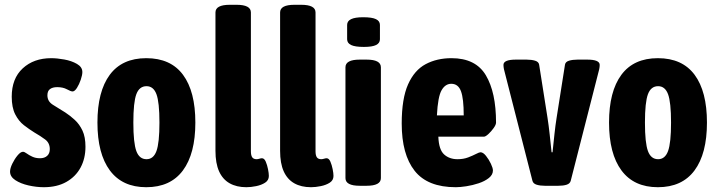

<svg xmlns="http://www.w3.org/2000/svg" viewBox="-20 -774 3007 802"><path d="M163 8Q132 8 99 0.5Q66 -7 44 -21.5Q22 -36 22 -57Q22 -71 31.5 -90.5Q41 -110 53.5 -125Q66 -140 76 -140Q82 -140 91.5 -133Q101 -126 115 -119.5Q129 -113 147 -113Q166 -113 177 -123Q188 -133 188 -151Q188 -177 168.5 -191.5Q149 -206 123 -221Q102 -234 80 -251Q58 -268 43.5 -296.5Q29 -325 29 -370Q29 -446 75 -488.5Q121 -531 194 -531Q218 -531 248.5 -525.5Q279 -520 301.5 -507Q324 -494 324 -473Q324 -461 317.5 -441.5Q311 -422 301.5 -407Q292 -392 283 -392Q276 -392 259.5 -401Q243 -410 219 -410Q200 -410 189 -402Q178 -394 178 -376Q178 -350 201.5 -336Q225 -322 253 -304Q273 -291 292.5 -273Q312 -255 324.5 -228.5Q337 -202 337 -161Q337 -112 316.5 -74Q296 -36 257 -14Q218 8 163 8Z M591 8Q491 8 439 -62Q387 -132 387 -262Q387 -392 438.5 -461.5Q490 -531 591 -531Q693 -531 744.5 -461.5Q796 -392 796 -262Q796 -132 744 -62Q692 8 591 8ZM592 -109Q621 -109 633.5 -143Q646 -177 646 -262Q646 -347 633.5 -380.5Q621 -414 592 -414Q562 -414 549.5 -380.5Q537 -347 537 -262Q537 -177 549.5 -143Q562 -109 592 -109Z M1009 8Q968 8 939 -8.5Q910 -25 895 -58.5Q880 -92 880 -144V-722Q880 -754 940 -754H968Q1028 -754 1028 -722V-142Q1028 -125 1033.5 -117Q1039 -109 1052 -109Q1057 -109 1063.5 -111Q1070 -113 1074 -113Q1084 -113 1090 -99Q1096 -85 1099.5 -67.5Q1103 -50 1103 -39Q1103 -21 1087.5 -11Q1072 -1 1050 3.5Q1028 8 1009 8Z M1279 8Q1238 8 1209 -8.5Q1180 -25 1165 -58.5Q1150 -92 1150 -144V-722Q1150 -754 1210 -754H1238Q1298 -754 1298 -722V-142Q1298 -125 1303.5 -117Q1309 -109 1322 -109Q1327 -109 1333.5 -111Q1340 -113 1344 -113Q1354 -113 1360 -99Q1366 -85 1369.5 -67.5Q1373 -50 1373 -39Q1373 -21 1357.5 -11Q1342 -1 1320 3.5Q1298 8 1279 8Z M1483 2Q1423 2 1423 -30V-493Q1423 -525 1483 -525H1511Q1571 -525 1571 -493V-30Q1571 2 1511 2ZM1500 -578Q1463 -578 1446.5 -586Q1430 -594 1430 -610V-670Q1430 -686 1446.5 -694Q1463 -702 1497 -702Q1534 -702 1550.5 -694Q1567 -686 1567 -670V-610Q1567 -594 1551 -586Q1535 -578 1500 -578Z M1884 8Q1766 8 1712 -60.5Q1658 -129 1658 -258Q1658 -362 1684.5 -421.5Q1711 -481 1758 -506Q1805 -531 1866 -531Q1967 -531 2009.5 -459.5Q2052 -388 2052 -262Q2052 -253 2042 -239Q2032 -225 2020 -214Q2008 -203 2001 -203H1811Q1813 -149 1835 -129Q1857 -109 1891 -109Q1916 -109 1935.5 -116.5Q1955 -124 1968.5 -131Q1982 -138 1987 -138Q1998 -138 2010 -123Q2022 -108 2030.5 -90Q2039 -72 2039 -62Q2039 -44 2022 -30.5Q2005 -17 1979.5 -8.5Q1954 0 1928 4Q1902 8 1884 8ZM1805 -292H1917Q1917 -362 1905.5 -393Q1894 -424 1865 -424Q1840 -424 1824.5 -397Q1809 -370 1805 -292Z M2256 2Q2236 2 2221.5 -2.5Q2207 -7 2204 -19L2085 -485Q2084 -490 2083.5 -494.5Q2083 -499 2083 -503Q2083 -525 2135 -525H2179Q2200 -525 2215 -520.5Q2230 -516 2232 -504L2267 -282Q2272 -250 2276 -213Q2280 -176 2284 -138H2288Q2292 -176 2296 -213.5Q2300 -251 2305 -282L2340 -504Q2342 -516 2357 -520.5Q2372 -525 2393 -525H2433Q2485 -525 2485 -503Q2485 -499 2484.5 -494.5Q2484 -490 2483 -485L2364 -19Q2361 -7 2347 -2.5Q2333 2 2312 2Z M2728 8Q2628 8 2576 -62Q2524 -132 2524 -262Q2524 -392 2575.5 -461.5Q2627 -531 2728 -531Q2830 -531 2881.5 -461.5Q2933 -392 2933 -262Q2933 -132 2881 -62Q2829 8 2728 8ZM2729 -109Q2758 -109 2770.5 -143Q2783 -177 2783 -262Q2783 -347 2770.5 -380.5Q2758 -414 2729 -414Q2699 -414 2686.5 -380.5Q2674 -347 2674 -262Q2674 -177 2686.5 -143Q2699 -109 2729 -109Z"/></svg>

Font: Asap Condensed VF Beta
Style: Regular
Weight: 400
Designer: Pablo Cosgaya
Foundry: Omnibus-Type
Version: Version 1.008